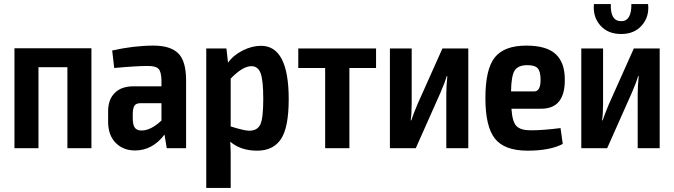

<svg xmlns="http://www.w3.org/2000/svg" viewBox="-20 -728 3311 943"><path d="M429 -491V0H311V-398H169V0H51V-491Z M734 -504Q817 -504 855.5 -466Q894 -428 894 -333V0H799L788 -67Q729 11 643 11Q585 11 548 -26.5Q511 -64 511 -131V-181Q511 -239 543.5 -271.5Q576 -304 635 -304H773V-334Q772 -376 758.5 -390Q745 -404 706 -404Q648 -404 541 -394L531 -480Q638 -504 734 -504ZM675 -87Q721 -87 773 -136V-221H666Q646 -220 639 -206.5Q632 -193 632 -166V-147Q632 -115 642 -101Q652 -87 675 -87Z M1262 -503Q1398 -503 1398 -241Q1398 -102 1360 -45Q1322 12 1243 12Q1162 12 1111 -32Q1114 21 1113 66V195H993V-490H1092L1100 -420Q1125 -456 1171 -479.5Q1217 -503 1262 -503ZM1204 -86Q1244 -86 1258.5 -116.5Q1273 -147 1273 -242Q1273 -334 1260 -368.5Q1247 -403 1215 -403Q1172 -403 1113 -342V-107Q1180 -86 1204 -86Z M1827 -394H1696V0H1577V-394H1445V-490H1827Z M2280 0H2172V-265Q2172 -304 2177 -354H2174Q2166 -325 2143 -272L2022 0H1895V-490H2002V-223Q2002 -168 1997 -137H2000Q2008 -162 2030 -215L2153 -490H2280Z M2754 -334Q2754 -194 2638 -194H2492Q2496 -130 2516.5 -109Q2537 -88 2586 -88Q2648 -88 2733 -99L2744 -21Q2681 12 2571 12Q2458 12 2411 -47Q2364 -106 2364 -246Q2364 -389 2410.5 -446.5Q2457 -504 2565 -504Q2665 -504 2710 -461.5Q2755 -419 2754 -334ZM2490 -279H2604Q2635 -279 2635 -336Q2635 -376 2621.5 -392Q2608 -408 2570 -408Q2525 -408 2508 -382Q2491 -356 2490 -279Z M3081 -708H3163Q3170 -647 3133 -604Q3096 -561 3031 -561Q2965 -561 2928 -603.5Q2891 -646 2897 -708H2980Q2977 -624 3031 -624Q3082 -624 3081 -708ZM3220 0H3112V-265Q3112 -304 3117 -354H3114Q3106 -325 3083 -272L2962 0H2835V-490H2942V-223Q2942 -168 2937 -137H2940Q2948 -162 2970 -215L3093 -490H3220Z"/></svg>

Font: Exo 2 Semi Bold Condensed
Style: Regular
Weight: 600
Width: 3
Designer: Natanael Gama
Version: Version 1.001;PS 001.001;hotconv 1.0.70;makeotf.lib2.5.58329